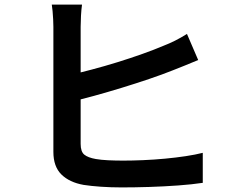

<svg xmlns="http://www.w3.org/2000/svg" viewBox="-20 -802 1040 838"><path d="M338 -782Q335 -761 333.5 -733.5Q332 -706 332 -685Q332 -671 332 -633Q332 -595 332 -543.5Q332 -492 332 -435Q332 -378 332 -325.5Q332 -273 332 -233Q332 -193 332 -174Q332 -140 348 -127Q364 -114 398 -108Q421 -104 452.5 -102.5Q484 -101 518 -101Q557 -101 604.5 -103Q652 -105 700 -109.5Q748 -114 791 -120.5Q834 -127 865 -135V-4Q819 3 757 7.5Q695 12 631 14Q567 16 511 16Q464 16 420.5 13Q377 10 345 5Q283 -6 248 -40.5Q213 -75 213 -139Q213 -166 213 -212.5Q213 -259 213 -315.5Q213 -372 213 -430.5Q213 -489 213 -541.5Q213 -594 213 -632Q213 -670 213 -685Q213 -700 212 -718Q211 -736 209.5 -753.5Q208 -771 206 -782ZM279 -473Q326 -484 381 -498.5Q436 -513 492.5 -530.5Q549 -548 601 -566.5Q653 -585 693 -602Q719 -612 744 -624.5Q769 -637 796 -654L845 -540Q818 -529 788 -516.5Q758 -504 734 -495Q689 -477 631.5 -457.5Q574 -438 512 -419Q450 -400 390 -383.5Q330 -367 280 -356Z"/></svg>

Font: Noto Sans HK SemiBold
Style: Regular
Weight: 600
Version: Version 2.004-H2;hotconv 1.0.118;makeotfexe 2.5.65603